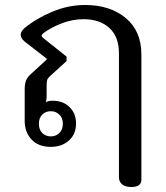

<svg xmlns="http://www.w3.org/2000/svg" viewBox="-20 -580 667 770"><path d="M457 131V-366Q457 -433 418.5 -468Q380 -503 315 -503Q270 -503 226.5 -486Q183 -469 154 -447Q147 -441 147 -437Q147 -432 154 -427L247 -353V-335L182 -276Q172 -267 169.5 -260Q167 -253 167 -237V-193Q167 -178 163 -170Q174 -176 191 -176Q233 -176 259 -150.5Q285 -125 285 -85Q285 -42 256.5 -16.5Q228 9 184 9Q134 9 106.5 -20.5Q79 -50 79 -96V-221Q79 -245 85 -258.5Q91 -272 106 -285L167 -341V-345L78 -414Q63 -427 63 -441Q63 -454 79 -468Q127 -507 191 -533.5Q255 -560 321 -560Q421 -560 484 -508Q547 -456 547 -361V142Q547 155 537 162.5Q527 170 507 170Q483 170 470 159.5Q457 149 457 131ZM232 -84Q232 -107 218 -120.5Q204 -134 184 -134Q163 -134 149.5 -120.5Q136 -107 136 -84Q136 -60 149.5 -46.5Q163 -33 184 -33Q204 -33 218 -46.5Q232 -60 232 -84Z"/></svg>

Font: Maitree Medium
Style: Regular
Weight: 500
Designer: CadsonDemak Team
Foundry: CadsonDemak
Version: Version 1.010